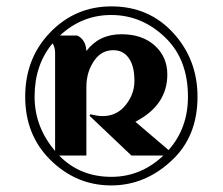

<svg xmlns="http://www.w3.org/2000/svg" viewBox="-20 -767 695 599"><path d="M327.6 -747.1Q445.8 -747.1 522 -662.6Q596.2 -580.1 596.2 -465.3Q596.2 -342.3 517.6 -268.1Q434.1 -188.5 326.7 -188.5Q217.8 -188.5 137.2 -268.1Q58.6 -345.7 58.6 -465.3Q58.6 -584.5 135.7 -665Q214.4 -747.1 327.6 -747.1ZM164.6 -281.7Q229 -215.3 327.6 -215.3Q419.4 -215.3 489.7 -281.7H390.1L259.3 -405.8L262.2 -410.6Q284.2 -404.8 300.3 -404.8Q339.4 -404.8 365.7 -432.1Q399.4 -468.3 399.4 -515.1Q399.4 -564 379.4 -588.9Q362.3 -610.4 333.5 -610.4Q297.9 -610.4 275.9 -580.6Q249.5 -544.4 249.5 -496.1V-281.7ZM249.5 -607.9Q289.1 -660.2 358.9 -660.2Q423.8 -660.2 462.9 -624.8Q502 -589.4 502 -534.7Q502 -438.5 402.3 -387.2L505.9 -298.8Q566.4 -367.2 566.4 -465.3Q566.4 -580.1 497.6 -647.9Q424.3 -720.2 326.7 -720.2Q235.8 -720.2 167 -656.2H221.2Q247.6 -643.1 249.5 -607.9ZM151.9 -295.9Q151.9 -295.9 151.9 -602.5Q151.9 -619.6 144 -631.8Q87.9 -564.9 87.9 -465.3Q87.9 -371.1 151.9 -295.9Z"/></svg>

Font: Berenika
Style: Bold
Weight: 700
Designer: Wojciech Kalinowski "wmk69" (wmk69@o2.pl)
Foundry: Wojciech Kalinowski "wmk69" (wmk69@o2.pl)
Version: Version 3.1.0; 2021-05-14